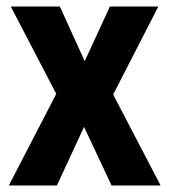

<svg xmlns="http://www.w3.org/2000/svg" viewBox="-20 -567 518 587"><path d="M152 -280 7 0H154L237 -179L321 0H471L326 -278L464 -547H316L239 -380L163 -547H13Z"/></svg>

Font: Noto Sans Devanagari UI Condensed
Style: Bold
Weight: 700
Width: 3
Designer: Jelle Bosma - Monotype Design Team
Foundry: Monotype Imaging Inc.
Version: Version 2.004